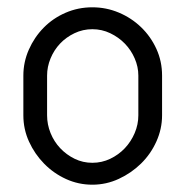

<svg xmlns="http://www.w3.org/2000/svg" viewBox="-20 -499 508 526"><path d="M233 -479Q271 -479 305.5 -464.5Q340 -450 366.5 -424.5Q393 -399 408.5 -365Q424 -331 424 -292V-183Q424 -146 408.5 -111.5Q393 -77 366.5 -51Q340 -25 305.5 -9Q271 7 233 7Q195 7 161 -8.5Q127 -24 101 -50.5Q75 -77 59.5 -111Q44 -145 44 -183V-292Q44 -329 59 -363Q74 -397 99.5 -423Q125 -449 159.5 -464Q194 -479 233 -479ZM359 -292Q359 -316 349 -339Q339 -362 322 -379.5Q305 -397 282 -408Q259 -419 233 -419Q207 -419 184 -408Q161 -397 144.5 -379.5Q128 -362 118.5 -339Q109 -316 109 -292V-183Q109 -158 118.5 -134.5Q128 -111 145 -93Q162 -75 184.5 -64Q207 -53 233 -53Q259 -53 282 -64Q305 -75 322 -93Q339 -111 349 -134.5Q359 -158 359 -183Z"/></svg>

Font: AkaAcidDosis
Style: Regular
Weight: 400
Designer: Edgar Tolentino, Pablo Impallari, Igino Marini, Aka-Acid
Foundry: Edgar Tolentino, Pablo Impallari, Igino Marini, Cyberella
Version: Version 1.007